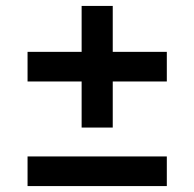

<svg xmlns="http://www.w3.org/2000/svg" viewBox="-20 -628 656 648"><path d="M255.5 -197.5V-353H73V-453H255.5V-608H360.5V-453H543V-353H360.5V-197.5ZM73 0V-100H543V0Z"/></svg>

Font: Overpass Mono SemiBold
Style: Regular
Weight: 600
Monospace: yes
Designer: Delve Withrington, Dave Bailey
Foundry: Delve Fonts LLC
Version: Version 4.000